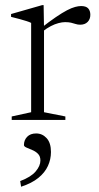

<svg xmlns="http://www.w3.org/2000/svg" viewBox="-20 -466 383 746"><path d="M295 -442.5Q314.5 -442.5 322.8 -433.2Q331 -424 331 -408.5Q331 -391.5 320.5 -380.8Q310 -370 291.5 -370Q282 -370 273.8 -372.8Q265.5 -375.5 256 -377.8Q246.5 -380 233 -380Q221.5 -380 207.2 -376.2Q193 -372.5 177.5 -364.5Q162 -356.5 145.5 -343.5L137.5 -355.5Q172 -382.5 197 -399.5Q222 -416.5 240.2 -426Q258.5 -435.5 271.8 -439Q285 -442.5 295 -442.5ZM151 -358V-30L234 -13.5V0H25.5V-13.5L101 -30V-377Q94.5 -380.5 83.2 -384Q72 -387.5 56.8 -391.8Q41.5 -396 23 -400.5V-411.5L143.5 -446H149.5ZM58.5 237.5Q100 222 118.5 200.2Q137 178.5 137 157.5Q137 141 127.5 131.5Q118 122 105 116.8Q92 111.5 82.5 107.2Q73 103 73 97.5Q73 78.5 85.5 65.5Q98 52.5 120.5 52.5Q144.5 52.5 161.2 70.8Q178 89 178 124.5Q178 153 166.2 178.8Q154.5 204.5 129 225.2Q103.5 246 62 259.5Z"/></svg>

Font: Newsreader 24pt Light
Style: Regular
Weight: 300
Designer: Hugues Gentile
Foundry: Production Type
Version: Version 1.003